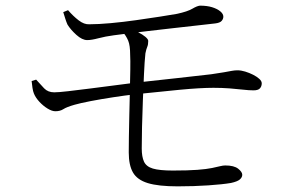

<svg xmlns="http://www.w3.org/2000/svg" viewBox="-20 -689 1040 680"><path d="M609 -29Q541 -29 503.5 -40.5Q466 -52 451 -78Q436 -104 436 -149Q436 -169 436.5 -204.5Q437 -240 438 -282.5Q439 -325 440 -367Q441 -409 441.5 -443Q442 -477 441 -494Q441 -528 434 -545Q427 -562 413 -578L431 -590Q451 -584 468 -575.5Q485 -567 495 -558.5Q505 -550 505 -544Q505 -531 501.5 -523Q498 -515 495 -500Q492 -472 490 -427.5Q488 -383 486 -333.5Q484 -284 483 -239Q482 -194 482 -163Q482 -134 490 -116.5Q498 -99 521.5 -92Q545 -85 592 -85Q646 -85 679 -87.5Q712 -90 731 -94Q750 -98 760 -100.5Q770 -103 778 -103Q809 -103 823.5 -91.5Q838 -80 838 -70Q838 -61 829.5 -53.5Q821 -46 798 -41Q769 -36 718 -32.5Q667 -29 609 -29ZM176 -295Q164 -295 148.5 -304.5Q133 -314 119.5 -328.5Q106 -343 100 -358Q97 -365 95 -378Q93 -391 92 -402L108 -407Q123 -390 136.5 -376Q150 -362 172 -362Q187 -362 221.5 -366Q256 -370 299 -375.5Q342 -381 384.5 -386.5Q427 -392 458 -396Q535 -404 608.5 -412.5Q682 -421 728 -426Q756 -430 773 -433Q790 -436 800.5 -438Q811 -440 821 -440Q834 -440 848.5 -435.5Q863 -431 876 -424.5Q889 -418 898 -410Q907 -402 907 -394Q907 -383 900.5 -376Q894 -369 878 -369Q862 -369 840.5 -371.5Q819 -374 792.5 -376Q766 -378 736 -378Q690 -378 616 -371Q542 -364 458 -355Q423 -351 380.5 -344.5Q338 -338 301.5 -331Q265 -324 244 -318Q216 -310 204.5 -302.5Q193 -295 176 -295ZM289 -547Q271 -547 250.5 -565.5Q230 -584 219 -602Q215 -611 211.5 -622Q208 -633 204 -646L221 -653Q239 -632 258.5 -617Q278 -602 296 -603Q328 -603 372 -607Q416 -611 461.5 -617.5Q507 -624 546 -630Q585 -636 607 -640Q644 -648 661 -658Q678 -668 688 -669Q713 -669 731 -663.5Q749 -658 760 -649Q771 -640 771 -630Q771 -622 765 -615Q759 -608 742 -606Q715 -603 675.5 -598.5Q636 -594 591 -589Q546 -584 504 -579Q462 -574 429.5 -570Q397 -566 383 -564Q353 -560 328.5 -553.5Q304 -547 289 -547Z"/></svg>

Font: Noto Serif JP ExtraLight Light
Style: Regular
Weight: 300
Version: Version 2.003-H1;hotconv 1.1.1;makeotfexe 2.6.0